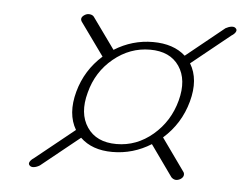

<svg xmlns="http://www.w3.org/2000/svg" viewBox="-39 -600 653 512"><g transform="rotate(5 287.5 -344.0)"><path d="M57 -138Q53 -142 56.2 -147.8Q59.5 -153.5 66.5 -158L172 -243Q147.5 -284.5 164 -345Q180 -403.5 225.5 -444L164 -529.5Q154 -541.5 168.5 -550.5Q175 -554.5 182.2 -553.5Q189.5 -552.5 193 -548L253 -464.5Q301 -494.5 356.5 -494.5Q411.5 -494.5 443.5 -465.5L545.5 -548Q553.5 -552.5 561.2 -553.5Q569 -554.5 573 -550Q577 -546 573.8 -540.2Q570.5 -534.5 563 -530L459.5 -446.5Q484.5 -405.5 468 -345Q451.5 -284.5 405 -243.5L466 -158Q470 -153.5 469 -147.5Q468 -141.5 461 -137Q447 -129 436.5 -139.5L377 -223Q329 -193 273.5 -193Q219 -193 187.5 -223.5L84.5 -140.5Q76.5 -135.5 68.8 -134.5Q61 -133.5 57 -138ZM282.5 -215Q336.5 -215 379.8 -251.8Q423 -288.5 438 -345Q453 -401.5 428.5 -437.5Q404 -473.5 350.5 -473.5Q296.5 -473.5 252.8 -437.5Q209 -401.5 194.5 -345Q179 -288.5 203.8 -251.8Q228.5 -215 282.5 -215Z"/></g></svg>

Font: Fraunces 9pt S000 Thin
Style: Italic
Weight: 100
Italic angle: -16°
Version: Version 1.000; ttfautohint (v1.8.3)